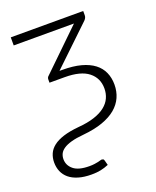

<svg xmlns="http://www.w3.org/2000/svg" viewBox="-130 -575 682 837"><g transform="rotate(-20 211.5 -157.0)"><path d="M358 -477.5Q358 -466 348 -456L171.5 -287.5H184.5Q234.5 -287.5 270.8 -277.8Q307 -268 330.5 -250Q354 -232 365.2 -206.5Q376.5 -181 376.5 -150Q376.5 -118 364.5 -91Q352.5 -64 327.8 -43.2Q303 -22.5 265 -9Q227 4.5 174.5 9.5Q140 12.5 117 19Q94 25.5 80.5 34.8Q67 44 61.5 55.5Q56 67 56 80.5Q56 109 79.2 128.2Q102.5 147.5 152.5 147.5Q166.5 147.5 176.8 146Q187 144.5 194 143Q201 141.5 205 140Q209 138.5 211.5 138.5Q214.5 138.5 218.2 140Q222 141.5 223.5 148.5L229 169.5Q210 177.5 191.8 181.2Q173.5 185 149.5 185Q114.5 185 88.8 177.2Q63 169.5 46.2 155.5Q29.5 141.5 21.2 122.2Q13 103 13 80Q13 58.5 21 40Q29 21.5 47 7.5Q65 -6.5 94 -15.8Q123 -25 165 -29Q209 -32.5 240.2 -42.8Q271.5 -53 291.2 -68.8Q311 -84.5 320.2 -104.8Q329.5 -125 329.5 -149Q329.5 -197 293.5 -225.5Q257.5 -254 183.5 -254H113V-269.5Q113 -278.5 120.5 -284.5L301.5 -460H22V-497.5H358Z"/></g></svg>

Font: Lato Light
Style: Regular
Weight: 300
Designer: Lukasz Dziedzic
Foundry: tyPoland Lukasz Dziedzic
Version: Version 2.007; 2014-02-27